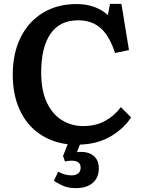

<svg xmlns="http://www.w3.org/2000/svg" viewBox="-20 -735 746 993"><path d="M372 238Q331 238 300.5 223.5Q270 209 259 199L281 153Q315 172 350 172Q370 172 383.5 162.5Q397 153 397 132Q397 96 350 96Q331 96 316 100L306 72L330 11Q243 0 179 -46.5Q115 -93 80.5 -170Q46 -247 46 -349Q46 -459 86.5 -541Q127 -623 201.5 -668.5Q276 -714 376 -714Q426 -714 466.5 -699.5Q507 -685 538 -657L549 -715H608L647 -476L575 -461Q545 -552 499 -591Q453 -630 384 -630Q289 -630 241 -560Q193 -490 193 -360Q193 -268 221.5 -206.5Q250 -145 299.5 -114Q349 -83 410 -83Q474 -83 522.5 -109Q571 -135 605 -181L658 -128Q622 -72 557 -32.5Q492 7 409 12Q402 13 393 13L378 52Q431 46 461 68.5Q491 91 491 135Q491 184 459.5 211Q428 238 372 238Z"/></svg>

Font: Literata SemiBold
Style: Regular
Weight: 600
Designer: Latin by Veronika Burian and Jose Scaglione. Greek by Irene Vlachou. Cyrillic by Vera Evstafieva.
Foundry: TypeTogether
Version: Version 3.103; ttfautohint (v1.8.4.7-5d5b);gftools[0.9.29]